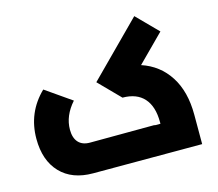

<svg xmlns="http://www.w3.org/2000/svg" viewBox="-102 -852 1116 982"><g transform="rotate(-15 455.5 -361.0)"><path d="M654.8 -471.2Q748 -440.4 800 -359.6Q852.1 -278.8 852.1 -155.8V0H274.9Q164.1 0 102.1 -65.2Q40 -130.4 40 -245.1Q40 -383.8 139.2 -480L275.9 -384.8Q217.8 -319.3 217.8 -246.1Q217.8 -202.6 238.8 -179.2Q259.8 -155.8 299.8 -155.8L642.1 -157.2V-155.8H672.9V-165Q672.9 -247.6 633.8 -291.3Q594.7 -335 520 -335L411.1 -445.8L686 -722.2L794.9 -611.8Z"/></g></svg>

Font: Montserrat-Arabic
Style: Bold
Weight: 700
Designer: Mohamed Gaber
Foundry: Kief Type Foundry
Version: Version 5.008;PS 005.008;hotconv 1.0.88;makeotf.lib2.5.64775